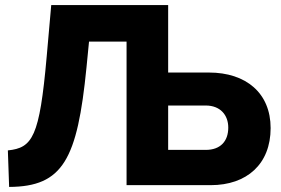

<svg xmlns="http://www.w3.org/2000/svg" viewBox="-20 -730 1108 757"><path d="M16 7C228 6 285 -101 321 -464L331 -566H479V0H811C953 0 1047 -83 1047 -225C1047 -363 950 -444 804 -444H643V-710H182L164 -506C136 -189 108 -147 11 -137ZM643 -139V-314H791C849 -314 880 -276 880 -227C880 -173 849 -139 791 -139Z"/></svg>

Font: Raleway
Style: ExtraBold
Weight: 800
Designer: Matt McInerney, Pablo Impallari, Rodrigo Fuenzalida
Foundry: Matt McInerney, Pablo Impallari, Rodrigo Fuenzalida
Version: Version 3.000